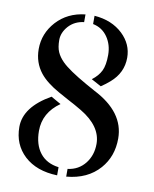

<svg xmlns="http://www.w3.org/2000/svg" viewBox="-82 -770 679 849"><g transform="rotate(10 257.5 -346.0)"><path d="M310.1 -430.2Q337.9 -451.2 350.3 -476.6Q362.8 -502 362.8 -548.1Q362.8 -594.2 338.9 -628.7Q314.9 -663.1 273.4 -671.4V-708.5Q352.1 -702.6 401.4 -655.8Q447.8 -611.3 447.8 -550.8Q447.8 -482.9 393.6 -436Q376.5 -420.9 354.5 -406.2ZM192.9 -297.9Q119.6 -246.6 119.6 -165Q119.6 -103.5 148.9 -65.9Q178.2 -28.3 232.9 -21.5V15.1Q139.6 12.2 85 -38.1Q31.2 -88.4 31.2 -167Q31.2 -256.8 148.4 -323.2ZM178.2 -347.2Q119.6 -379.9 91.3 -415.5Q55.7 -460.4 55.7 -521Q55.7 -590.8 104 -644.5Q153.3 -698.7 232.9 -707.5V-672.9Q190.9 -668 164.1 -638.7Q138.2 -609.4 138.2 -576.2Q138.2 -543 147.5 -522.2Q156.7 -501.5 175.8 -482.4Q206.1 -451.7 291 -403.8L330.6 -381.8Q470.7 -310.5 470.7 -191.9Q470.7 -111.3 421.9 -55.7Q368.2 5.4 273.4 13.7V-21Q322.3 -26.9 352.1 -64.9Q380.4 -101.6 380.4 -151.9Q380.4 -231 285.6 -287.6Q256.3 -305.2 221.7 -323.2Z"/></g></svg>

Font: Stardos Stencil
Style: Regular
Weight: 400
Version: Version 1.000